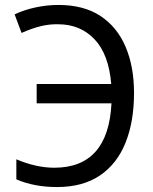

<svg xmlns="http://www.w3.org/2000/svg" viewBox="-20 -745 617 775"><path d="M210 10Q118 10 46 -21V-102Q126 -68 199 -68Q417 -68 430 -328H128V-406H429Q419 -526 361.5 -586.5Q304 -647 215 -647Q179 -648 143 -639Q107 -630 67 -612L39 -687Q77 -705 123 -715Q169 -725 216 -725Q318 -725 385.5 -680.5Q453 -636 487 -556Q521 -476 521 -370Q521 -254 486.5 -168.5Q452 -83 383 -36.5Q314 10 210 10Z"/></svg>

Font: Noto Sans SemiCondensed
Style: Regular
Weight: 400
Width: 4
Designer: Monotype Design Team
Foundry: Monotype Imaging Inc.
Version: Version 2.013; ttfautohint (v1.8.4.7-5d5b)